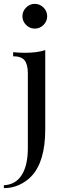

<svg xmlns="http://www.w3.org/2000/svg" viewBox="-46 -785 333 993"><path d="M-26 173Q35 170 66.5 120Q98 70 98 -19V-406Q98 -452 81 -473Q64 -494 22 -494V-515Q53 -512 84 -512Q147 -512 188 -526V-115Q188 51 116 127Q89 155 52.5 171.5Q16 188 -26 188ZM198 -701Q198 -675 179 -656Q160 -637 134 -637Q108 -637 89 -656Q70 -675 70 -701Q70 -727 89 -746Q108 -765 134 -765Q160 -765 179 -746Q198 -727 198 -701Z"/></svg>

Font: Myanmar April Display
Style: Regular
Weight: 400
Designer: Khon Soe Zaw Thu
Foundry: Myanmar OS
Version: Version 2.50 April 12, 2019